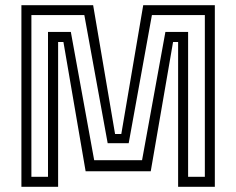

<svg xmlns="http://www.w3.org/2000/svg" viewBox="-20 -720 910 740"><path d="M62.5 0V-700H339L423.5 -203.5H447.5L532 -700H808V0H666.5V-558H647L561 -60H310L224.5 -558H204V0ZM101 -38.5H165V-597H253L343 -102.5H527.5L617.5 -597H705V-38.5H769.5V-662H565.5L476 -168H395L305 -662H101Z"/></svg>

Font: Tourney
Style: Regular
Weight: 400
Designer: Tyler Finck
Foundry: Etcetera Type Co
Version: Version 1.015